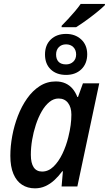

<svg xmlns="http://www.w3.org/2000/svg" viewBox="-20 -977 570 1006"><path d="M163.1 9.8Q124.5 9.8 95.5 -9Q66.4 -27.8 50.3 -65.9Q34.2 -104 34.2 -160.6Q34.2 -210.9 44.2 -264.9Q54.2 -318.8 73.7 -369.6Q93.3 -420.4 122.1 -461.2Q150.9 -502 188.5 -526.1Q226.1 -550.3 272 -550.3Q300.3 -550.3 322.3 -540.5Q344.2 -530.8 359.9 -512.5Q375.5 -494.1 385.3 -468.8H388.7L414.6 -540.5H500L385.3 0H302.7L309.6 -79.6H306.2Q287.1 -53.7 265.1 -33.4Q243.2 -13.2 217.8 -1.7Q192.4 9.8 163.1 9.8ZM200.7 -78.1Q233.4 -78.1 260.3 -104Q287.1 -129.9 306.9 -171.1Q326.7 -212.4 337.9 -258.3Q346.7 -293.9 350.3 -322Q354 -350.1 354 -376.5Q354 -415 336.2 -438Q318.4 -460.9 286.6 -460.9Q261.2 -460.9 238.8 -442.6Q216.3 -424.3 198.5 -393.3Q180.7 -362.3 168 -323.7Q155.3 -285.2 148.4 -244.4Q141.6 -203.6 141.6 -166Q141.6 -122.6 156.5 -100.3Q171.4 -78.1 200.7 -78.1ZM326.2 -584.5Q275.9 -584.5 245.8 -613.3Q215.8 -642.1 215.8 -691.4Q215.8 -741.2 246.3 -770.3Q276.9 -799.3 326.2 -799.3Q374 -799.3 405.3 -770.5Q436.5 -741.7 437 -693.4Q437 -643.6 406.2 -614Q375.5 -584.5 326.2 -584.5ZM326.2 -639.6Q349.1 -639.6 364 -653.8Q378.9 -668 378.9 -691.4Q378.9 -715.3 364.3 -730Q349.6 -744.6 326.2 -744.6Q302.7 -744.6 288.3 -730Q273.9 -715.3 273.9 -691.4Q273.9 -667 286.9 -653.3Q299.8 -639.6 326.2 -639.6ZM302.7 -834.5 303.2 -842.3Q319.3 -858.4 336.9 -877.4Q354.5 -896.5 371.8 -916.7Q389.2 -937 402.8 -956.5H529.8V-950.2Q513.7 -934.1 487.1 -912.6Q460.4 -891.1 431.4 -870.1Q402.3 -849.1 378.9 -834.5Z"/></svg>

Font: Open Sans SemiCondensed SemiBold
Style: Italic
Weight: 600
Width: 4
Italic angle: -12°
Designer: Monotype Design Team
Foundry: Monotype Imaging Inc.
Version: Version 3.000